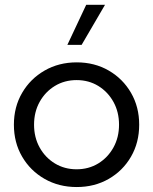

<svg xmlns="http://www.w3.org/2000/svg" viewBox="-20 -752 623 782"><path d="M292.5 9.8Q219.7 9.8 161.6 -23.4Q103.5 -56.6 70.1 -114Q36.6 -171.4 36.6 -244.1Q36.6 -316.4 70.1 -373.8Q103.5 -431.2 161.6 -464.6Q219.7 -498 292.5 -498Q365.2 -498 422.9 -464.6Q480.5 -431.2 513.7 -373.8Q546.9 -316.4 546.9 -244.1Q546.9 -171.4 513.7 -114Q480.5 -56.6 422.9 -23.4Q365.2 9.8 292.5 9.8ZM292 -62.5Q341.3 -62.5 380.4 -86.4Q419.4 -110.4 442.1 -151.4Q464.8 -192.4 464.8 -244.1Q464.8 -295.9 442.1 -336.9Q419.4 -377.9 380.4 -401.9Q341.3 -425.8 292 -425.8Q242.7 -425.8 203.4 -401.9Q164.1 -377.9 141.4 -336.9Q118.7 -295.9 118.7 -244.1Q118.7 -192.4 141.4 -151.4Q164.1 -110.4 203.4 -86.4Q242.7 -62.5 292 -62.5ZM312.5 -569.3H254.4L331.1 -732.4H407.7Z"/></svg>

Font: Kumbh Sans
Style: Regular
Weight: 400
Version: Version 1.005